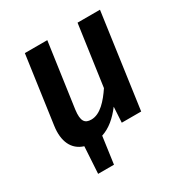

<svg xmlns="http://www.w3.org/2000/svg" viewBox="-161 -653 891 934"><g transform="rotate(-30 284.5 -185.5)"><path d="M404 -529 356 -189C321 -137 278 -87 227 -87C191 -87 175 -106 183 -168L234 -529H108L55 -152C43 -69 70 -11 132 8L123 158H212L233 7C279 -8 317 -41 352 -87L347 0H456L530 -529Z"/></g></svg>

Font: Fira Sans Medium
Style: Italic
Weight: 500
Italic angle: -8°
Designer: bBox Type GmbH & Carrois Corporate GbR & Edenspiekermann AG
Foundry: bBox Type GmbH & Carrois Corporate GbR & Edenspiekermann AG
Version: Version 4.301;PS 004.301;hotconv 1.0.88;makeotf.lib2.5.64775